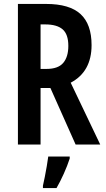

<svg xmlns="http://www.w3.org/2000/svg" viewBox="-20 -734 536 975"><path d="M214 -714Q333 -714 389 -662.5Q445 -611 445 -505Q445 -370 339 -314L489 0H364L236 -287H186V0H71V-714ZM210 -610H186V-384H216Q275 -384 301 -414.5Q327 -445 327 -501Q327 -560 298 -585Q269 -610 210 -610ZM334 71Q322 108 304 148Q286 188 267 221H198V209Q202 191 207.5 164.5Q213 138 217.5 110Q222 82 225 61H334Z"/></svg>

Font: Noto Sans Gujarati UI ExtraCondensed SemiBold
Style: Regular
Weight: 600
Width: 2
Designer: Jelle Bosma - Monotype Design Team, Universal Thirst
Foundry: Monotype Imaging Inc.
Version: Version 2.106; ttfautohint (v1.8.4.7-5d5b)